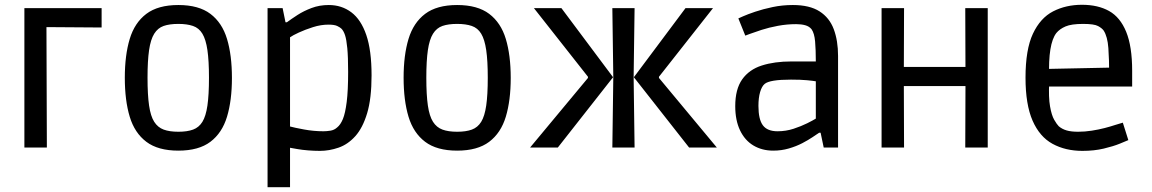

<svg xmlns="http://www.w3.org/2000/svg" viewBox="-20 -617 4817 803"><path d="M82 0V-583H174L176 0ZM127 -583H405V-502L127 -504Z M726 13Q641 13 592 -24Q543 -61 522.5 -129Q502 -197 502 -292Q502 -386 522.5 -454Q543 -522 592 -559Q641 -596 726 -596Q811 -596 860 -559Q909 -522 929.5 -454Q950 -386 950 -291Q950 -197 929.5 -129Q909 -61 860 -24Q811 13 726 13ZM726 -66Q763 -66 787.5 -75Q812 -84 826.5 -107.5Q841 -131 847.5 -175.5Q854 -220 854 -292Q854 -363 847.5 -407.5Q841 -452 826.5 -476Q812 -500 787 -508.5Q762 -517 726 -517Q689 -517 664.5 -508.5Q640 -500 625 -476Q610 -452 603.5 -407.5Q597 -363 597 -292Q597 -220 603.5 -175.5Q610 -131 625 -107.5Q640 -84 664.5 -75Q689 -66 726 -66Z M1099 166V-583H1162L1174 -524H1180Q1199 -538 1224.5 -554.5Q1250 -571 1283 -583.5Q1316 -596 1355 -596Q1409 -596 1449.5 -565.5Q1490 -535 1512 -470.5Q1534 -406 1534 -302Q1534 -205 1515.5 -143.5Q1497 -82 1466 -47.5Q1435 -13 1396 0.5Q1357 14 1318 14Q1294 14 1269 12Q1244 10 1224 6.5Q1204 3 1193 1V166ZM1333 -68Q1346 -68 1362 -70.5Q1378 -73 1390 -84Q1404 -95 1414 -119Q1424 -143 1430 -190.5Q1436 -238 1436 -316Q1436 -379 1432.5 -415.5Q1429 -452 1423 -470Q1417 -488 1408 -497Q1403 -502 1391 -508Q1379 -514 1354 -514Q1322 -514 1289 -503.5Q1256 -493 1230 -481Q1204 -469 1193 -461V-88Q1211 -83 1251.5 -75.5Q1292 -68 1333 -68Z M1892 13Q1807 13 1758 -24Q1709 -61 1688.5 -129Q1668 -197 1668 -292Q1668 -386 1688.5 -454Q1709 -522 1758 -559Q1807 -596 1892 -596Q1977 -596 2026 -559Q2075 -522 2095.5 -454Q2116 -386 2116 -291Q2116 -197 2095.5 -129Q2075 -61 2026 -24Q1977 13 1892 13ZM1892 -66Q1929 -66 1953.5 -75Q1978 -84 1992.5 -107.5Q2007 -131 2013.5 -175.5Q2020 -220 2020 -292Q2020 -363 2013.5 -407.5Q2007 -452 1992.5 -476Q1978 -500 1953 -508.5Q1928 -517 1892 -517Q1855 -517 1830.5 -508.5Q1806 -500 1791 -476Q1776 -452 1769.5 -407.5Q1763 -363 1763 -292Q1763 -220 1769.5 -175.5Q1776 -131 1791 -107.5Q1806 -84 1830.5 -75Q1855 -66 1892 -66Z M2197 0 2439 -291V-296L2213 -583H2328L2544 -294L2313 0ZM2541 0 2545 -294 2541 -583H2634L2630 -294L2634 0ZM2862 0 2631 -294 2847 -583H2962L2736 -296V-291L2978 0Z M3214 13Q3167 13 3131 -8.5Q3095 -30 3075 -72Q3055 -114 3055 -173Q3055 -244 3084 -285Q3113 -326 3166 -343Q3219 -360 3290 -360H3392Q3392 -409 3389 -443.5Q3386 -478 3374 -495Q3364 -507 3347.5 -511.5Q3331 -516 3310 -516Q3271 -516 3233.5 -509Q3196 -502 3165 -492Q3134 -482 3115.5 -475Q3097 -468 3097 -468L3068 -540Q3068 -540 3087 -548.5Q3106 -557 3138.5 -568Q3171 -579 3211.5 -587.5Q3252 -596 3296 -596Q3366 -596 3407.5 -569.5Q3449 -543 3467 -495Q3485 -447 3485 -383V0H3425L3412 -62H3406Q3397 -56 3378.5 -43.5Q3360 -31 3335 -18Q3310 -5 3279 4Q3248 13 3214 13ZM3232 -68Q3267 -68 3299 -78.5Q3331 -89 3356 -101.5Q3381 -114 3392 -121V-277Q3381 -279 3355 -281.5Q3329 -284 3288 -284Q3199 -284 3178 -266Q3166 -256 3159 -232Q3152 -208 3152 -174Q3152 -118 3170.5 -93Q3189 -68 3232 -68Z M3667 0V-583H3761L3760 -293L3761 0ZM4017 0 4018 -289 4017 -583H4111V0ZM3686 -257V-337H4090V-257Z M4507 14Q4436 14 4382 -15.5Q4328 -45 4298.5 -112.5Q4269 -180 4269 -292Q4269 -410 4300 -476Q4331 -542 4384.5 -569.5Q4438 -597 4505 -597Q4572 -597 4618.5 -571Q4665 -545 4690 -484Q4715 -423 4715 -321V-255H4324L4368 -271Q4365 -210 4371.5 -172.5Q4378 -135 4389 -116Q4400 -97 4408 -89Q4422 -77 4441 -71.5Q4460 -66 4489 -66Q4517 -66 4546 -70.5Q4575 -75 4600 -81.5Q4625 -88 4644.5 -94.5Q4664 -101 4676 -104L4699 -31Q4690 -27 4663 -16Q4636 -5 4596 4.5Q4556 14 4507 14ZM4368 -294 4324 -328 4661 -335 4619 -300Q4619 -368 4615.5 -416Q4612 -464 4596 -489Q4589 -499 4572.5 -508Q4556 -517 4510 -517Q4461 -517 4436.5 -506.5Q4412 -496 4398 -479Q4363 -434 4368 -294Z"/></svg>

Font: Ruda Medium
Style: Regular
Weight: 500
Version: Version 2.001